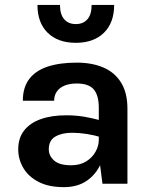

<svg xmlns="http://www.w3.org/2000/svg" viewBox="-20 -757 625 791"><path d="M402.1 0 387 -117.9V-312.9Q387 -364 366.3 -388.5Q345.7 -413 296 -413Q267.5 -413 246.6 -404.6Q225.7 -396.2 214.4 -380.3Q203.1 -364.5 203.1 -342.1H74.1Q74.1 -397 100.6 -431.7Q127.1 -466.4 176.8 -482.7Q226.6 -499 296 -499Q359.1 -499 406.1 -478.8Q453.1 -458.6 479 -416.5Q505 -374.5 505 -309V0ZM243 14Q180.6 14 138.8 -7.7Q97 -29.3 76.1 -65Q55.1 -100.7 55.1 -142Q55.1 -188.1 79.3 -219.2Q103.4 -250.3 147.9 -266.2Q192.5 -282 253 -282Q292.7 -282 327.8 -276Q362.9 -269.9 397.9 -260.1V-191.1Q370.3 -199.9 338 -205Q305.6 -210 277 -210Q235.1 -210 208.1 -194.4Q181 -178.8 181 -142Q181 -115.1 203 -95.6Q225 -76.1 272.9 -76.1Q309.5 -76.1 335 -92Q360.5 -107.9 373.7 -132Q387 -156.1 387 -180H415Q415 -127.6 395.6 -83.4Q376.2 -39.2 338 -12.6Q299.7 14 243 14ZM292.3 -580.6Q218.6 -580.6 176.4 -622Q134.3 -663.4 134.3 -736.7H227.1Q227.1 -697.8 244.4 -677.8Q261.7 -657.8 292.2 -657.8Q323.1 -657.8 340.3 -677.8Q357.5 -697.8 357.5 -736.7H450.3Q450.3 -663.4 408.2 -622Q366.1 -580.6 292.3 -580.6Z"/></svg>

Font: Karla
Style: Regular
Weight: 400
Designer: Jonathan Pinhorn
Version: Version 2.004;gftools[0.9.33]